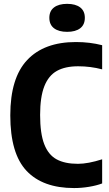

<svg xmlns="http://www.w3.org/2000/svg" viewBox="-20 -968 566 998"><path d="M33.5 -368.5Q33.5 -563 121.5 -656.2Q209.5 -749.5 374.5 -749.5Q447 -749.5 511 -733V-607.5Q450.5 -623.5 386 -623.5Q319 -623.5 275.8 -599.5Q232.5 -575.5 210.5 -519.8Q188.5 -464 188.5 -370.5Q188.5 -274 210 -218.5Q231.5 -163 274.2 -139.8Q317 -116.5 385 -116.5Q437.5 -116.5 511 -140V-14.5Q482 -3.5 442.8 3Q403.5 9.5 365 9.5Q202.5 9.5 118 -80Q33.5 -169.5 33.5 -368.5ZM236.5 -875.5Q236.5 -911 261 -929.5Q285.5 -948 329 -948Q372.5 -948 396.8 -929.5Q421 -911 421 -875.5Q421 -839.5 396.8 -821Q372.5 -802.5 329 -802.5Q285.5 -802.5 261 -821Q236.5 -839.5 236.5 -875.5Z"/></svg>

Font: Encode Sans Condensed
Style: Bold
Weight: 700
Width: 3
Designer: Multiple Designers
Foundry: Impallari Type
Version: Version 2.000